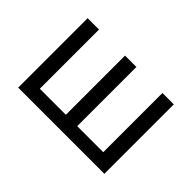

<svg xmlns="http://www.w3.org/2000/svg" viewBox="-82 -650 860 860"><g transform="rotate(45 348.0 -220.0)"><path d="M384 -65H549V-440H621V0H75V-440H147V-65H312V-440H384Z"/></g></svg>

Font: Tilda Sans
Style: Regular
Weight: 400
Designer: ParaType Ltd
Foundry: ParaType Ltd
Version: Version 1.002W